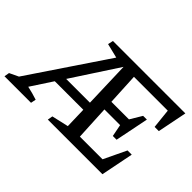

<svg xmlns="http://www.w3.org/2000/svg" viewBox="-156 -939 1228 1228"><g transform="rotate(45 458.5 -325.0)"><path d="M-45 0 -39 -35 22 -64 376 -590 278 -614 286 -650H941L901 -450H863L849 -583H543L554 -368H713L761 -448H795L749 -220H715L699 -302H557L569 -68H774L847 -221H885L841 0H347L353 -35L467 -61L463 -205H205L110 -60Q156 -50 202 -35L195 0ZM246 -267H461L451 -581Z"/></g></svg>

Font: Piazzolla SC Medium
Style: Italic
Weight: 500
Italic angle: -11.3°
Designer: Juan Pablo del Peral
Foundry: Huerta Tipografica
Version: Version 1.330